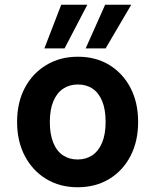

<svg xmlns="http://www.w3.org/2000/svg" viewBox="-20 -777 655 809"><path d="M307 12Q232 12 174.5 -23Q117 -58 84.5 -120Q52 -182 52 -263Q52 -345 84.5 -406.5Q117 -468 175 -503Q233 -538 308 -538Q384 -538 441 -503Q498 -468 530 -406.5Q562 -345 562 -263Q562 -182 530 -120Q498 -58 440.5 -23Q383 12 307 12ZM307 -105Q342 -105 368.5 -122.5Q395 -140 410 -175.5Q425 -211 425 -263Q425 -316 410.5 -351Q396 -386 370 -403.5Q344 -421 308 -421Q273 -421 246.5 -403.5Q220 -386 205 -351Q190 -316 190 -263Q190 -211 204.5 -175.5Q219 -140 245.5 -122.5Q272 -105 307 -105ZM341 -573 423 -757H533L425 -573ZM167 -573 238 -757H348L252 -573Z"/></svg>

Font: DM Sans 9pt
Style: Bold
Weight: 700
Version: Version 4.004;gftools[0.9.30]